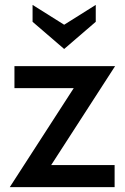

<svg xmlns="http://www.w3.org/2000/svg" viewBox="-20 -764 511 784"><path d="M189 -90H448V0H20L281 -404H39V-494H450ZM113 -675V-744L242 -663L371 -744V-675L242 -564Z"/></svg>

Font: Cabin Medium
Style: Regular
Weight: 500
Designer: Pablo Impallari
Foundry: Pablo Impallari. http://www.impallari.com Igino Marini. http://www.ikern.com
Version: Version 2.001